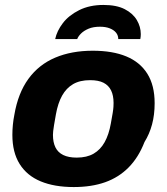

<svg xmlns="http://www.w3.org/2000/svg" viewBox="-20 -744 675 776"><path d="M278 12Q200 12 144.5 -11Q89 -34 59.5 -81Q30 -128 30 -199Q30 -219 32 -239.5Q34 -260 38 -280Q53 -368 95 -425.5Q137 -483 203 -511Q269 -539 355 -539Q435 -539 490.5 -516Q546 -493 575.5 -446Q605 -399 605 -327Q605 -280 594.5 -241Q584 -202 564 -170Q540 -108 500 -67.5Q460 -27 405 -7.5Q350 12 278 12ZM290 -107Q331 -107 358.5 -123Q386 -139 403 -169.5Q420 -200 428 -245Q433 -272 435.5 -287.5Q438 -303 438.5 -312Q439 -321 439 -328Q439 -358 429 -378.5Q419 -399 398.5 -409.5Q378 -420 344 -420Q303 -420 275.5 -404Q248 -388 231 -357.5Q214 -327 206 -282Q201 -255 198.5 -239Q196 -223 195 -214.5Q194 -206 194 -199Q194 -169 204 -148.5Q214 -128 235.5 -117.5Q257 -107 290 -107ZM398 -724Q451 -724 484 -707Q517 -690 533 -663Q549 -636 549 -606Q549 -601 548.5 -596Q548 -591 547 -586H458Q458 -601 449 -612Q440 -623 423.5 -629.5Q407 -636 384 -636Q357 -636 338 -628Q319 -620 307.5 -608.5Q296 -597 292 -586H203Q210 -619 234 -650.5Q258 -682 300 -703Q342 -724 398 -724Z"/></svg>

Font: Archivo SemiBold ExtraBold
Style: Italic
Weight: 800
Italic angle: -10°
Version: Version 2.001